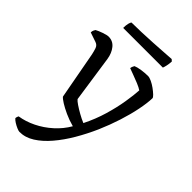

<svg xmlns="http://www.w3.org/2000/svg" viewBox="-263 -742 1030 1030"><g transform="rotate(45 252.5 -227.0)"><path d="M98 200Q91 200 77 194Q63 188 49.5 179.5Q36 171 30 163Q31 155 33 150.5Q35 146 36 144Q82 137 128 114.5Q174 92 213.5 56.5Q253 21 279 -24Q242 -34 210.5 -48.5Q179 -63 157.5 -76.5Q136 -90 129 -99L79 -369Q75 -388 69 -406Q63 -424 44 -430L-9 -448Q-9 -458 -5.5 -465Q-2 -472 0 -475Q14 -483 38.5 -491.5Q63 -500 75 -500Q108 -500 128.5 -474.5Q149 -449 155 -411L194 -145Q200 -137 218.5 -124.5Q237 -112 261 -98.5Q285 -85 307 -76Q338 -138 356.5 -201Q375 -264 384 -319.5Q393 -375 395 -412Q382 -421 359 -430.5Q336 -440 312.5 -448.5Q289 -457 276 -462Q277 -470 280 -476.5Q283 -483 285 -486Q298 -492 324 -496Q350 -500 374 -500Q385 -500 402 -492Q419 -484 435.5 -472Q452 -460 463.5 -449Q475 -438 475 -432Q474 -395 463.5 -342.5Q453 -290 434 -230.5Q415 -171 389 -111Q362 -50 329.5 5.5Q297 61 259.5 105Q222 149 181.5 174.5Q141 200 98 200ZM97 -588Q97 -609 100.5 -622.5Q104 -636 108 -640Q138 -640 180.5 -641.5Q223 -643 267 -645.5Q311 -648 346.5 -650.5Q382 -653 399 -654L409 -645Q408 -626 404.5 -610.5Q401 -595 398 -588Z"/></g></svg>

Font: Texturina 72pt
Style: Regular
Weight: 400
Designer: Guillermo Torres Carreño
Foundry: Omnibus-Type
Version: Version 1.002; ttfautohint (v1.8.3)